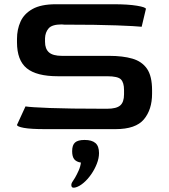

<svg xmlns="http://www.w3.org/2000/svg" viewBox="-20 -608 796 904"><path d="M192 0Q124 0 92 -6Q60 -12 60 -20L100 -107Q123 -103 214.5 -99.5Q306 -96 466 -96H485Q528 -96 546 -111.5Q564 -127 564 -164V-184Q564 -219 549.5 -234Q535 -249 485 -249H253Q152 -249 106 -286.5Q60 -324 60 -409V-425Q60 -469 76.5 -506Q93 -543 133 -565.5Q173 -588 243 -588H515Q583 -588 625 -581Q667 -574 667 -566L647 -482Q621 -485 529 -488.5Q437 -492 282 -492L271 -493Q225 -493 209 -474.5Q193 -456 192 -428V-411Q192 -378 210.5 -361.5Q229 -345 272 -345H494Q558 -345 603 -332Q648 -319 672 -284.5Q696 -250 696 -183V-167Q696 -92 657.5 -46Q619 0 524 0ZM337.1 274.1Q319.7 279 316.8 269.5Q313.9 260 319.7 250.1Q324.7 243.5 333.4 228.6Q342 213.7 350.3 195.1Q358.6 176.5 361 157.5Q339.6 154.2 329.6 141.8Q319.7 129.4 319.7 103.8Q319.7 74.9 333.4 62.9Q347 50.9 378.4 50.9Q412.3 50.9 429.2 65.4Q446.2 79.8 446.2 112.9Q446.2 136.9 435.8 163.3Q425.5 189.8 409 213.3Q392.5 236.9 373.4 253Q354.4 269.1 337.1 274.1Z"/></svg>

Font: Goldman
Style: Regular
Weight: 400
Designer: Jaikishan Patel
Version: Version 1.000; ttfautohint (v1.8.3)